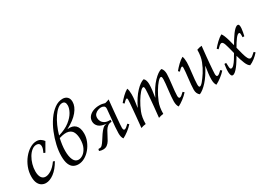

<svg xmlns="http://www.w3.org/2000/svg" viewBox="-12 -1451 3018 2193"><g transform="rotate(-30 1497.5 -355.0)"><path d="M150 15Q121 15 95.5 0.5Q70 -14 54.5 -46Q39 -78 39 -130Q39 -193 61.5 -251Q84 -309 121 -355Q158 -401 202.5 -428Q247 -455 290 -455Q321 -455 343 -441.5Q365 -428 382 -405L315 -289L294 -297Q316 -343 316.5 -370Q317 -397 304 -408.5Q291 -420 270 -420Q238 -420 209 -397Q180 -374 157.5 -336Q135 -298 122 -252Q109 -206 109 -161Q109 -108 128 -79Q147 -50 183 -50Q215 -50 256.5 -75.5Q298 -101 340 -160L361 -152Q313 -68 257 -26.5Q201 15 150 15Z M669 -396Q737 -404 773 -369Q809 -334 809 -259Q809 -208 789 -159Q769 -110 736 -70.5Q703 -31 661.5 -8Q620 15 577 15Q542 15 514 -1Q486 -17 469.5 -56.5Q453 -96 453 -164Q453 -229 470 -304.5Q487 -380 517.5 -454.5Q548 -529 590.5 -590Q633 -651 684 -688Q735 -725 792 -725Q828 -725 851.5 -703Q875 -681 875 -638Q875 -577 823 -513.5Q771 -450 669 -397ZM763 -685Q734 -685 703.5 -660.5Q673 -636 644 -593.5Q615 -551 590.5 -496.5Q566 -442 549 -381Q642 -408 698.5 -452.5Q755 -497 781 -544.5Q807 -592 807 -630Q807 -685 763 -685ZM606 -30Q635 -30 665.5 -51.5Q696 -73 717 -116.5Q738 -160 738 -226Q738 -277 721.5 -314Q705 -351 662.5 -363.5Q620 -376 541 -352Q532 -312 526.5 -271Q521 -230 521 -191Q521 -118 542 -74Q563 -30 606 -30Z M905 10Q890 10 879.5 7.5Q869 5 855 0L861 -23Q875 -22 887 -24Q899 -26 909 -36Q928 -55 947.5 -86.5Q967 -118 988.5 -149.5Q1010 -181 1033 -203Q1056 -225 1083 -225V-227Q1015 -233 985 -262Q955 -291 955 -331Q955 -368 977 -394.5Q999 -421 1036 -435.5Q1073 -450 1118 -450Q1141 -450 1156.5 -446.5Q1172 -443 1191 -438Q1207 -442 1218 -445.5Q1229 -449 1245 -455Q1243 -434 1239 -396.5Q1235 -359 1231 -314Q1227 -269 1223 -225.5Q1219 -182 1216.5 -148Q1214 -114 1214 -99Q1214 -88 1217.5 -77Q1221 -66 1231 -66Q1241 -66 1256.5 -77.5Q1272 -89 1291 -108L1308 -92Q1280 -60 1241 -30.5Q1202 -1 1169 15Q1149 -11 1149 -64Q1149 -97 1153 -146Q1157 -195 1163 -253Q1169 -311 1174 -371Q1176 -400 1159.5 -410Q1143 -420 1123 -420Q1105 -420 1082 -412Q1059 -404 1042 -386Q1025 -368 1025 -336Q1025 -314 1036.5 -291.5Q1048 -269 1075 -254.5Q1102 -240 1148 -243L1146 -217Q1114 -217 1093 -200.5Q1072 -184 1056.5 -158Q1041 -132 1027 -103Q1013 -74 997.5 -48.5Q982 -23 960 -6.5Q938 10 905 10Z M1406 15Q1408 -6 1412 -43.5Q1416 -81 1420 -126Q1424 -171 1428 -214.5Q1432 -258 1434.5 -292Q1437 -326 1437 -341Q1437 -361 1428 -361Q1414 -361 1379 -323L1363 -339Q1389 -371 1422.5 -403.5Q1456 -436 1490 -455Q1496 -442 1499 -421.5Q1502 -401 1502 -376Q1502 -337 1497 -298Q1492 -259 1484 -208H1486Q1539 -317 1599.5 -380.5Q1660 -444 1706 -455Q1720 -444 1727 -423Q1734 -402 1734 -376Q1734 -337 1729 -298Q1724 -259 1716 -208H1718Q1771 -317 1832 -380.5Q1893 -444 1939 -455Q1953 -444 1960 -423Q1967 -402 1967 -376Q1967 -354 1963.5 -316.5Q1960 -279 1955 -237.5Q1950 -196 1946.5 -159Q1943 -122 1943 -99Q1943 -88 1946.5 -77Q1950 -66 1960 -66Q1970 -66 1985.5 -77.5Q2001 -89 2020 -108L2037 -92Q2009 -60 1970 -30.5Q1931 -1 1898 15Q1878 -11 1878 -64Q1878 -90 1881.5 -129Q1885 -168 1890 -210Q1895 -252 1898.5 -287Q1902 -322 1902 -341Q1902 -362 1899 -370.5Q1896 -379 1888 -379Q1872 -379 1844.5 -348Q1817 -317 1785 -264Q1755 -215 1729 -152Q1703 -89 1703 0Q1670 3 1638 15Q1640 -6 1644 -43.5Q1648 -81 1652.5 -126Q1657 -171 1660.5 -214.5Q1664 -258 1666.5 -292Q1669 -326 1669 -341Q1669 -362 1666 -370.5Q1663 -379 1655 -379Q1639 -379 1611.5 -348Q1584 -317 1552 -264Q1522 -215 1496.5 -152Q1471 -89 1471 0Q1438 3 1406 15Z M2177 15Q2142 -11 2142 -64Q2142 -90 2145.5 -129Q2149 -168 2154 -210Q2159 -252 2162.5 -287Q2166 -322 2166 -341Q2166 -361 2157 -361Q2143 -361 2108 -323L2092 -339Q2118 -371 2151.5 -403.5Q2185 -436 2219 -455Q2225 -442 2228 -421.5Q2231 -401 2231 -376Q2231 -354 2227.5 -316.5Q2224 -279 2219 -237.5Q2214 -196 2210.5 -159Q2207 -122 2207 -99Q2207 -78 2210.5 -69.5Q2214 -61 2221 -61Q2237 -61 2263.5 -92.5Q2290 -124 2324 -176Q2356 -226 2381 -289Q2406 -352 2406 -440Q2438 -452 2471 -455Q2469 -434 2465 -396.5Q2461 -359 2456.5 -314Q2452 -269 2448.5 -225.5Q2445 -182 2442.5 -148Q2440 -114 2440 -99Q2440 -88 2443.5 -77Q2447 -66 2457 -66Q2467 -66 2482.5 -77.5Q2498 -89 2517 -108L2534 -92Q2506 -60 2467 -30.5Q2428 -1 2395 15Q2375 -11 2375 -64Q2375 -103 2380 -142Q2385 -181 2393 -233H2391Q2337 -128 2280.5 -66Q2224 -4 2177 15Z M2611 15Q2598 15 2591.5 -0.5Q2585 -16 2584 -40.5Q2583 -65 2586 -93Q2589 -121 2593 -145H2616Q2616 -111 2619 -85.5Q2622 -60 2636 -60Q2653 -60 2672 -80.5Q2691 -101 2711 -132.5Q2731 -164 2750 -198Q2728 -289 2714.5 -329Q2701 -369 2682 -369Q2670 -369 2654 -356Q2638 -343 2619 -323L2603 -339Q2629 -371 2663 -403.5Q2697 -436 2731 -455Q2742 -444 2753.5 -415.5Q2765 -387 2775.5 -350Q2786 -313 2795 -275Q2810 -301 2829 -332Q2848 -363 2868.5 -391Q2889 -419 2909 -437Q2929 -455 2946 -455Q2959 -455 2963 -439.5Q2967 -424 2965 -400.5Q2963 -377 2958 -351.5Q2953 -326 2948 -305H2925Q2927 -340 2924.5 -353.5Q2922 -367 2911 -367Q2893 -367 2864 -328.5Q2835 -290 2805 -236Q2818 -183 2829.5 -141Q2841 -99 2854 -75Q2867 -51 2884 -51Q2894 -51 2909 -61.5Q2924 -72 2951 -97L2967 -81Q2939 -49 2906 -23.5Q2873 2 2841 15Q2815 2 2795 -47Q2775 -96 2759 -156Q2744 -131 2725.5 -101Q2707 -71 2687 -45Q2667 -19 2647.5 -2Q2628 15 2611 15Z"/></g></svg>

Font: Bona Nova
Style: Italic
Weight: 400
Italic angle: -4°
Designer: Mateusz Machalski
Foundry: Capitalics
Version: Version 4.001; ttfautohint (v1.8.3)